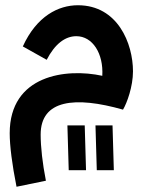

<svg xmlns="http://www.w3.org/2000/svg" viewBox="-20 -441 564 732"><path d="M43 271 155 248C142 182 135 119 135 72C135 -61 266 -75 449 -23C464 -48 487 -111 487 -169C487 -275 429 -421 277 -421C203 -421 120 -380 67 -264L158 -213C189 -273 228 -303 271 -303C333 -303 375 -237 370 -152C232 -182 17 -155 17 67C17 114 26 186 43 271ZM349 208H414L409 37H344ZM242 208H308L303 37H237Z"/></svg>

Font: Noto Sans Arabic UI SmBd
Style: Regular
Weight: 600
Designer: Monotype Design Team, Nadine Chahine and Nizar Qandah
Foundry: Monotype Imaging Inc.
Version: Version 2.010